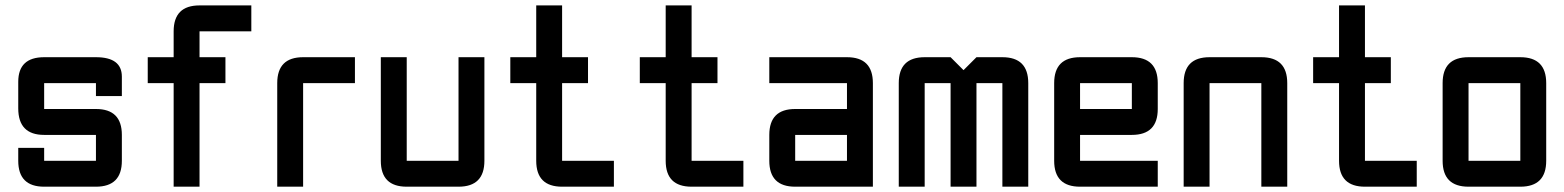

<svg xmlns="http://www.w3.org/2000/svg" viewBox="-20 -704 5899 724"><path d="M48.8 -146.5H146.5V-97.7H341.8V-195.3H146.5Q48.8 -195.3 48.8 -295.4V-395.5Q48.8 -488.3 146.5 -488.3H341.8Q439.5 -488.3 439.5 -415V-341.8H341.8V-390.6H146.5V-293H341.8Q439.5 -293 439.5 -195.3V-97.7Q439.5 0 341.8 0H146.5Q48.8 0 48.8 -97.7Z M927.7 -683.6V-585.9H732.4V-488.3H830.1V-390.6H732.4V0H634.8V-390.6H537.1V-488.3H634.8V-585.9Q634.8 -683.6 732.4 -683.6Z M1123 -488.3H1318.4V-390.6H1123V0H1025.4V-390.6Q1025.4 -488.3 1123 -488.3Z M1709 -488.3H1806.6V-97.7Q1806.6 0 1709 0H1513.7Q1416 0 1416 -97.7V-488.3H1513.7V-97.7H1709Z M2099.6 0Q2002 0 2002 -97.7V-390.6H1904.3V-488.3H2002V-683.6H2099.6V-488.3H2197.3V-390.6H2099.6V-97.7H2294.9V0Z M2587.9 0Q2490.2 0 2490.2 -97.7V-390.6H2392.6V-488.3H2490.2V-683.6H2587.9V-488.3H2685.5V-390.6H2587.9V-97.7H2783.2V0Z M3271.5 0H2978.5Q2880.9 0 2880.9 -97.7V-195.3Q2880.9 -293 2978.5 -293H3173.8V-390.6H2880.9V-488.3H3173.8Q3271.5 -488.3 3271.5 -390.6ZM2978.5 -97.7H3173.8V-195.3H2978.5Z M3564.5 -390.6H3466.8V0H3369.1V-390.6Q3369.1 -488.3 3466.8 -488.3H3564.5L3613.3 -439.5L3662.1 -488.3H3759.8Q3857.4 -488.3 3857.4 -390.6V0H3759.8V-390.6H3662.1V0H3564.5Z M4052.7 -488.3H4248Q4345.7 -488.3 4345.7 -390.6V-293Q4345.7 -195.3 4248 -195.3H4052.7V-97.7H4345.7V0H4052.7Q3955.1 0 3955.1 -97.7V-390.6Q3955.1 -488.3 4052.7 -488.3ZM4248 -390.6H4052.7V-293H4248Z M4736.3 -390.6H4541V0H4443.4V-390.6Q4443.4 -488.3 4541 -488.3H4736.3Q4834 -488.3 4834 -390.6V0H4736.3Z M5127 0Q5029.3 0 5029.3 -97.7V-390.6H4931.6V-488.3H5029.3V-683.6H5127V-488.3H5224.6V-390.6H5127V-97.7H5322.3V0Z M5712.9 0H5517.6Q5419.9 0 5419.9 -97.7V-390.6Q5419.9 -488.3 5517.6 -488.3H5712.9Q5810.5 -488.3 5810.5 -390.6V-97.7Q5810.5 0 5712.9 0ZM5712.9 -97.7V-390.6H5517.6V-97.7Z"/></svg>

Font: BabelStone Runic
Style: Regular
Weight: 400
Designer: Andrew West
Foundry: BabelStone
Version: Version 7.004 November 9, 2023